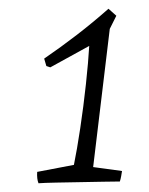

<svg xmlns="http://www.w3.org/2000/svg" viewBox="-20 -732 340 439"><path d="M68 -313Q64 -323 65 -339L149 -355Q156 -389 163.5 -439Q171 -489 176.5 -540Q182 -591 184 -627L95 -578L86 -581L81 -598Q119 -624 156 -652.5Q193 -681 228 -712L246 -696L231 -666L193 -350L259 -341Q258 -335 257 -329Q256 -323 254 -317Q241 -317 216 -316.5Q191 -316 162.5 -315.5Q134 -315 108 -314.5Q82 -314 68 -313Z"/></svg>

Font: Labrada Lght
Style: Italic
Weight: 300
Italic angle: -7°
Designer: Mercedes Jáuregui
Foundry: Omnibus-Type Team
Version: Version 1.000; ttfautohint (v1.8.4.7-5d5b)